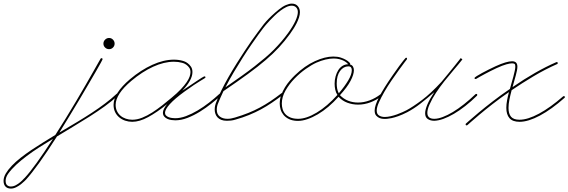

<svg xmlns="http://www.w3.org/2000/svg" viewBox="-455 -676 3209 1084"><path d="M-393.2 388.7Q-413.4 388.7 -424.2 377Q-434.9 365.2 -434.9 345.1Q-434.9 324.9 -422.2 303.4Q-409.5 281.9 -388 259.4Q-366.5 237 -337.9 214.5Q-309.2 192.1 -276.7 170.2Q-244.1 148.4 -209.6 127Q-175.1 105.5 -142.6 85.9Q-113.9 41.7 -83.7 -7.8Q-53.4 -57.3 -24.7 -105.5Q3.9 -153.6 29 -197.3Q54 -240.9 72.9 -274.1Q91.8 -307.3 102.5 -326.5Q113.3 -345.7 113.3 -345.1Q115.2 -347.7 118.5 -347.7Q120.4 -347.7 122.4 -346Q124.3 -344.4 124.3 -342.4Q124.3 -340.5 114.6 -322.3Q104.8 -304 87.2 -273.8Q69.7 -243.5 46.2 -203.5Q22.8 -163.4 -4.2 -117.8Q-31.2 -72.3 -60.9 -23.8Q-90.5 24.7 -119.8 72.3Q-108.1 65.8 -97.7 59.2Q-56.6 35.2 -15.6 10.4Q25.4 -14.3 64.1 -39.7Q102.9 -65.1 138.3 -91.8Q173.8 -118.5 203.8 -146.5Q205.7 -148.4 208.3 -148.4Q210.3 -148.4 212.2 -146.5Q214.2 -144.5 214.2 -142.6Q214.2 -141.3 213.5 -140.3Q212.9 -139.3 212.2 -138Q177.7 -105.5 136.4 -75.8Q95.1 -46.2 50.5 -17.9Q5.9 10.4 -41 38.4Q-87.9 66.4 -133.5 94.4Q-189.5 182.3 -233.1 242.8Q-276.7 303.4 -307.9 337.9Q-309.2 339.2 -317.1 347Q-324.9 354.8 -336.9 364.3Q-349 373.7 -363.9 381.2Q-378.9 388.7 -393.2 388.7ZM-156.2 108.1Q-196.6 132.2 -234 156.2Q-271.5 180.3 -304 204.8Q-336.6 229.2 -363.3 253.9Q-390 278.6 -408.9 304.7Q-423.2 324.9 -423.2 344.4Q-423.2 362.6 -414.4 369.8Q-405.6 377 -394.5 377Q-378.9 377 -364.9 369.1Q-350.9 361.3 -340.2 352.2Q-329.4 343.1 -323.2 335.9Q-317.1 328.8 -317.1 330.1Q-287.8 298.8 -247.4 242.8Q-207 186.8 -156.2 108.1ZM192.1 -429.7Q192.1 -416.7 182.9 -407.6Q173.8 -398.4 160.8 -398.4Q147.8 -398.4 138.3 -407.6Q128.9 -416.7 128.9 -429.7Q128.9 -442.7 138.3 -452.1Q147.8 -461.6 160.8 -461.6Q173.8 -461.6 182.9 -452.1Q192.1 -442.7 192.1 -429.7Z M793.6 -146.5Q794.9 -143.9 794.9 -141.9Q794.9 -140.6 793.6 -138Q770.2 -116.5 739.3 -91.8Q708.3 -67.1 674.2 -45.9Q640 -24.7 604.2 -10.7Q568.4 3.3 534.5 3.3Q524.7 3.3 512.7 1.6Q500.7 0 489.9 -4.9Q479.2 -9.8 472 -18.2Q464.8 -26.7 464.8 -39.7Q464.8 -59.2 488.3 -87.9Q431 -41.7 381.8 -15Q332.7 11.7 291.7 11.7Q270.8 11.7 251.6 5.2Q232.4 -1.3 217.8 -13.7Q203.1 -26 194.7 -43.6Q186.2 -61.2 186.2 -84Q186.2 -149.7 278.6 -228.5Q341.1 -281.2 405.3 -310.2Q469.4 -339.2 526.7 -339.2Q554 -339.2 576.2 -332.7Q577.5 -332.7 586.3 -329.4Q595.1 -326.2 605.1 -318.7Q615.2 -311.2 623.4 -299.2Q631.5 -287.1 631.5 -268.9Q631.5 -224 574.2 -164.1Q597.7 -179.7 619.5 -194.3Q641.3 -209 657.9 -220.1Q674.5 -231.1 684.9 -237.6Q695.3 -244.1 696.6 -244.1Q697.3 -244.8 699.2 -244.8Q705.1 -244.8 705.1 -238.9Q705.1 -237 698.2 -232.7Q691.4 -228.5 676.8 -219.7Q662.1 -210.9 639.6 -196Q617.2 -181 586.6 -158.9Q531.9 -119.1 504.2 -88.5Q476.6 -57.9 476.6 -39.1Q476.6 -29.9 482.7 -23.8Q488.9 -17.6 497.7 -14.3Q506.5 -11.1 516.3 -9.8Q526 -8.5 533.9 -8.5Q563.2 -8.5 595.4 -20.5Q627.6 -32.6 660.5 -52.1Q693.4 -71.6 725.3 -96.4Q757.2 -121.1 785.2 -147.1Q787.8 -148.4 789.1 -148.4Q791.7 -148.4 793.6 -146.5ZM291.7 0Q319 0 347.7 -11.4Q376.3 -22.8 404.6 -41Q432.9 -59.2 460.3 -80.7Q487.6 -102.2 512.4 -123Q544.9 -149.7 565.8 -171.9Q586.6 -194 599 -212.2Q611.3 -230.5 615.9 -244.5Q620.4 -258.5 620.4 -268.9Q620.4 -283.9 613.3 -293.9Q606.1 -304 597.3 -310.2Q588.5 -316.4 581.1 -319Q573.6 -321.6 572.9 -321.6Q551.4 -327.5 526.7 -327.5Q471.4 -327.5 409.5 -299.2Q347.7 -270.8 286.5 -219.4Q197.9 -144.5 197.9 -84Q197.9 -64.5 205.4 -48.8Q212.9 -33.2 225.6 -22.5Q238.3 -11.7 255.5 -5.9Q272.8 0 291.7 0Z M826.2 5.9Q807.3 5.9 794.3 0.7Q781.2 -4.6 773.1 -13.3Q765 -22.1 761.1 -33.5Q757.2 -44.9 757.2 -56.6Q757.2 -70.3 759.8 -80.4Q762.4 -90.5 763 -91.8Q775.4 -126.3 794.6 -165Q813.8 -203.8 835.9 -242.5Q858.1 -281.2 881.2 -318Q904.3 -354.8 924.5 -385.4Q946 -418.6 965.8 -446.6Q985.7 -474.6 1001 -495.1Q1016.3 -515.6 1025.4 -527.7Q1034.5 -539.7 1034.5 -539.7Q1034.5 -540.4 1047.2 -554.7Q1059.9 -569 1078.8 -586.9Q1097.7 -604.8 1119.5 -622.4Q1141.3 -640 1160.2 -647.8Q1178.4 -655.6 1192.7 -655.6Q1214.2 -655.6 1226.2 -641.6Q1238.3 -627.6 1238.3 -607.4Q1238.3 -593.8 1233.1 -577.5Q1227.9 -561.2 1219.7 -544.9Q1211.6 -528.6 1201.5 -513Q1191.4 -497.4 1181.6 -483.7Q1152.3 -443.4 1120.1 -408.5Q1087.9 -373.7 1044.9 -336.9Q1002 -300.1 944.3 -258.1Q886.7 -216.1 806.6 -161.5Q797.5 -142.6 789.4 -124Q781.2 -105.5 774.1 -87.2Q772.8 -83.3 771.5 -78.1Q770.2 -73.6 769.5 -68Q768.9 -62.5 768.9 -56.6Q768.9 -30.6 786.1 -17.9Q803.4 -5.2 828.8 -5.2Q849 -5.2 871.7 -12.4Q912.8 -24.7 946.9 -38.4Q981.1 -52.1 1012 -68.7Q1043 -85.3 1072.6 -105.1Q1102.2 -125 1134.1 -149.7Q1136.7 -151 1138 -151Q1143.9 -151 1143.9 -145.2Q1143.9 -141.3 1141.9 -140.6Q1109.4 -115.9 1079.1 -95.4Q1048.8 -74.9 1017.3 -57.9Q985.7 -41 950.8 -26.7Q916 -12.4 874.3 -0.7Q861.3 3.3 849 4.6Q836.6 5.9 826.2 5.9ZM1043.6 -532.6Q1042.3 -531.2 1031.2 -517.3Q1020.2 -503.3 1002.9 -479.2Q985.7 -455.1 962.9 -422.2Q940.1 -389.3 915.7 -350.9Q891.3 -312.5 865.9 -269.9Q840.5 -227.2 817.7 -182.9Q868.5 -218.1 909.2 -247.1Q949.9 -276 982.7 -301.8Q1015.6 -327.5 1042.3 -350.3Q1069 -373 1091.5 -395.8Q1113.9 -418.6 1133.8 -441.7Q1153.6 -464.8 1172.5 -490.9Q1199.2 -528 1212.9 -557.9Q1226.6 -587.9 1226.6 -608.1Q1226.6 -624.3 1217.1 -634.1Q1207.7 -643.9 1192.1 -643.9Q1177.1 -643.9 1160.5 -635.7Q1143.9 -627.6 1127.6 -615.2Q1111.3 -602.9 1096.4 -588.5Q1081.4 -574.2 1069.7 -561.8Q1057.9 -549.5 1050.8 -541Q1043.6 -532.6 1043.6 -532.6Z M1221.4 6.5Q1194.7 5.2 1176.1 -3.9Q1157.6 -13 1146.2 -26.7Q1134.8 -40.4 1129.6 -57Q1124.3 -73.6 1124.3 -91.1Q1124.3 -116.5 1132.8 -139.6Q1141.3 -162.8 1154 -183.3Q1166.7 -203.8 1181.6 -221Q1196.6 -238.3 1210.3 -251.3Q1265.6 -304.7 1322.9 -330.7Q1380.2 -356.8 1426.4 -356.8Q1451.2 -356.8 1468.8 -350.9Q1486.3 -345.1 1498 -338.2Q1509.8 -331.4 1515.3 -325.5Q1520.8 -319.7 1521.5 -319Q1522.1 -317.7 1522.1 -315.1Q1522.1 -312.5 1521.5 -311.8Q1532.6 -309.2 1537.8 -300.1Q1543 -291 1543 -279.9Q1543 -255.2 1524.1 -219.4Q1505.2 -183.6 1464.2 -138.7Q1485 -117.2 1511.1 -107.1Q1537.1 -97 1566.4 -97Q1599 -97 1632.2 -109.4Q1665.4 -121.7 1695.3 -145.2Q1696.6 -146.5 1698.6 -146.5Q1705.1 -146.5 1705.1 -140Q1705.1 -136.7 1703.1 -136.1Q1671.2 -111.3 1636.7 -98.3Q1602.2 -85.3 1567.1 -85.3Q1535.2 -85.3 1506.2 -96Q1477.2 -106.8 1456.4 -129.6Q1428.4 -98.3 1398.8 -73.2Q1369.1 -48.2 1339.2 -30.6Q1309.2 -13 1280.9 -3.3Q1252.6 6.5 1227.9 6.5ZM1428.4 -345.7Q1407.6 -345.7 1382.8 -339.8Q1358.1 -334 1331.4 -322.3Q1305.3 -310.5 1271.8 -287.1Q1238.3 -263.7 1208 -232.4Q1177.7 -201.2 1156.9 -164.7Q1136.1 -128.3 1136.1 -91.1Q1136.1 -75.5 1140.6 -59.9Q1145.2 -44.3 1155.9 -32.2Q1166.7 -20.2 1184.6 -12.7Q1202.5 -5.2 1228.5 -5.2Q1274.7 -5.2 1333.3 -40.4Q1391.9 -75.5 1449.9 -140Q1441.4 -153 1437.8 -169.6Q1434.2 -186.2 1434.2 -203.8Q1434.2 -225.3 1439.8 -245.1Q1445.3 -265 1455.1 -280.3Q1464.8 -295.6 1479.2 -304.4Q1493.5 -313.2 1511.1 -313.2Q1508.5 -316.4 1502.3 -321.9Q1496.1 -327.5 1486 -332.7Q1475.9 -337.9 1461.6 -341.8Q1447.3 -345.7 1428.4 -345.7ZM1511.1 -301.4Q1483.7 -300.8 1464.8 -275.1Q1446 -249.3 1446 -204.4Q1446 -189.5 1448.6 -175.5Q1451.2 -161.5 1457.7 -149.1Q1490.9 -188.2 1511.1 -222Q1531.2 -255.9 1531.2 -279.9Q1531.2 -289.7 1526.7 -295.6Q1522.1 -301.4 1511.1 -301.4Z M1996.7 5.9Q1975.3 5.9 1960.3 -3.9Q1945.3 -13.7 1945.3 -36.5Q1945.3 -56 1957.7 -85.6Q1970.1 -115.2 1996.7 -155.6Q1955.7 -119.8 1918.9 -91.1Q1882.2 -62.5 1843.8 -42.3Q1815.8 -28 1793.6 -20.2Q1771.5 -12.4 1755.5 -9.1Q1739.6 -5.9 1730.5 -5.2Q1721.4 -4.6 1719.4 -4.6Q1718.8 -4.6 1709.3 -4.9Q1699.9 -5.2 1689.1 -9.1Q1678.4 -13 1669.3 -22.8Q1660.2 -32.6 1660.2 -52.1Q1660.2 -80.1 1686.2 -129.9Q1712.2 -179.7 1763 -252.6Q1784.5 -283.9 1798.8 -303.1Q1813.2 -322.3 1821.3 -332.7Q1829.4 -343.1 1833 -346.7Q1836.6 -350.3 1837.2 -350.3Q1843.1 -350.3 1843.1 -343.8Q1843.1 -341.8 1841.8 -340.5Q1841.8 -340.5 1829.1 -323.9Q1816.4 -307.3 1797.5 -281.2Q1778.6 -255.2 1756.5 -223Q1734.4 -190.8 1715.8 -158.9Q1697.3 -127 1684.6 -98.6Q1671.9 -70.3 1671.9 -52.1Q1671.9 -31.9 1685.2 -23.8Q1698.6 -15.6 1717.4 -15.6Q1733.1 -15.6 1751.3 -19.9Q1769.5 -24.1 1786.8 -30.3Q1804 -36.5 1818 -43Q1832 -49.5 1839.8 -53.4Q1876.3 -72.9 1926.8 -110.7Q1977.2 -148.4 2037.8 -214.2Q2055.3 -235 2074.5 -258.5Q2093.8 -281.9 2109.7 -301.8Q2125.7 -321.6 2136.1 -335Q2146.5 -348.3 2146.5 -348.3L2155.6 -340.5Q2131.5 -309.9 2105.1 -279.3Q2078.8 -248.7 2053.7 -217.1Q2028.6 -185.5 2006.8 -152.7Q1985 -119.8 1969.4 -84.6Q1957.7 -57.9 1957.7 -39.1Q1957.7 -5.2 1996.7 -5.2Q2017.6 -5.2 2044.6 -15.3Q2071.6 -25.4 2101.9 -43.6Q2132.2 -61.8 2164.7 -87.6Q2197.3 -113.3 2229.8 -144.5Q2232.4 -145.8 2234.4 -145.8Q2239.6 -145.8 2239.6 -140Q2239.6 -137.4 2238.3 -136.1Q2205.1 -103.5 2171.9 -77.5Q2138.7 -51.4 2107.4 -33.2Q2076.2 -15 2048.2 -4.9Q2020.2 5.2 1996.7 5.9Z M2733.1 -131.5Q2734.4 -130.2 2734.4 -128.3Q2734.4 -125.7 2732.4 -123.7Q2658.9 -58.6 2593.1 -23.4Q2527.3 11.7 2478.5 11.7Q2439.5 11.7 2421.5 -8.8Q2403.6 -29.3 2403.6 -67.1Q2403.6 -87.2 2407.9 -110Q2412.1 -132.8 2418.6 -156.2Q2367.8 -121.1 2324.9 -87.6Q2281.9 -54 2250.7 -27.7Q2219.4 -1.3 2201.5 14.6Q2183.6 30.6 2183.6 30.6Q2181 31.9 2179.7 31.9Q2173.8 31.9 2173.8 26Q2173.8 23.4 2175.1 22.1Q2174.5 22.8 2194.3 5.2Q2214.2 -12.4 2248 -40.7Q2281.9 -69 2327.5 -104.2Q2373 -139.3 2423.8 -173.8Q2427.7 -189.5 2433.3 -207.7Q2438.8 -225.9 2443.4 -243.5Q2447.9 -261.1 2451.2 -276Q2454.4 -291 2454.4 -300.1Q2454.4 -311.8 2450.2 -315.1Q2446 -318.4 2435.5 -318.4Q2424.5 -318.4 2404 -312.8Q2383.5 -307.3 2347.7 -291Q2330.7 -283.2 2314.1 -274.7Q2297.5 -266.3 2282.2 -258.1Q2266.9 -250 2254.2 -242.8Q2241.5 -235.7 2233.1 -230.5Q2232.4 -229.8 2229.8 -229.8Q2227.9 -229.8 2225.9 -231.1Q2224 -232.4 2224 -235Q2224 -238.3 2236 -246.1Q2248 -253.9 2266.3 -263.7Q2284.5 -273.4 2305.3 -283.9Q2326.2 -294.3 2343.1 -302.1Q2404.9 -330.1 2436.2 -330.1Q2466.1 -330.1 2466.1 -299.5Q2466.1 -290.4 2463.5 -277.3Q2460.9 -264.3 2456.7 -248.7Q2452.5 -233.1 2447.6 -216.5Q2442.7 -199.9 2438.8 -184.2Q2503.9 -229.2 2566.1 -264.6Q2628.3 -300.1 2685.5 -324.9Q2686.2 -324.9 2686.8 -325.2Q2687.5 -325.5 2688.2 -325.5Q2694 -325.5 2694 -319.7Q2694 -315.8 2690.8 -314.5Q2621.7 -283.9 2556.3 -244.8Q2490.9 -205.7 2433.6 -166.7Q2426.4 -140 2421.2 -114.3Q2416 -88.5 2416 -66.4Q2416 -33.9 2430.3 -16.9Q2444.7 0 2477.9 0Q2524.7 0 2588.5 -34.5Q2652.3 -69 2724.6 -132.2Q2727.2 -133.5 2728.5 -133.5Q2731.1 -133.5 2733.1 -131.5Z"/></svg>

Font: League Script
Style: League Script
Weight: 400
Foundry: Haley Fiege
Version: Version 1.001